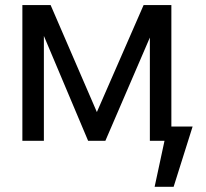

<svg xmlns="http://www.w3.org/2000/svg" viewBox="-20 -550 806 750"><path d="M541 -530.3H649.4V-55.7H732.4L658.2 179.7H584L622.6 0H565.4V-403.3L391.6 0H324.2L151.4 -409.7V0H67.4V-530.3H177.7L358.4 -112.3Z"/></svg>

Font: Pretendard
Style: Regular
Weight: 400
Designer: Base glyphs from Inter by Rasmus Andersson; Hangeul glyphs from Noto Sans CJK(Source Han Sans) by Jang Soo-young and Kan
Foundry: Kil Hyung-jin
Version: Version 1.309